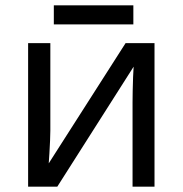

<svg xmlns="http://www.w3.org/2000/svg" viewBox="-20 -697 683 717"><path d="M168 -536V-209Q168 -196 167 -172.5Q166 -149 164.5 -124.5Q163 -100 162 -87L449 -536H557V0H475V-316Q475 -332 475.5 -358Q476 -384 477 -409.5Q478 -435 479 -448L194 0H85V-536ZM478 -677V-606H181V-677Z"/></svg>

Font: Noto Sans
Style: Regular
Weight: 400
Designer: Monotype Design Team
Foundry: Monotype Imaging Inc.
Version: Version 1.902